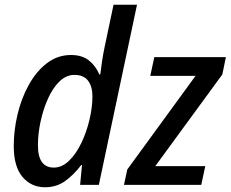

<svg xmlns="http://www.w3.org/2000/svg" viewBox="-20 -780 973 810"><path d="M170 10Q112 10 75 -33.5Q38 -77 38 -164Q38 -230 54 -297.5Q70 -365 101.5 -422Q133 -479 178 -513.5Q223 -548 280 -548Q326 -548 355 -525Q384 -502 399 -466H403Q406 -492 410.5 -521.5Q415 -551 421 -580L459 -760H558L397 0H318L326 -84H323Q291 -42 254.5 -16Q218 10 170 10ZM207 -73Q242 -73 272 -102.5Q302 -132 324 -178.5Q346 -225 358 -277Q370 -329 370 -373Q370 -415 351.5 -439.5Q333 -464 294 -464Q259 -464 230.5 -436Q202 -408 182 -363Q162 -318 151 -266.5Q140 -215 140 -167Q140 -73 207 -73ZM503 0 517 -65 805 -460H614L631 -539H933L918 -466L635 -79H846L829 0Z"/></svg>

Font: Noto Sans SemiCondensed Medium
Style: Italic
Weight: 500
Width: 4
Italic angle: -12°
Designer: Monotype Design Team
Foundry: Monotype Imaging Inc.
Version: Version 2.013; ttfautohint (v1.8.4.7-5d5b)